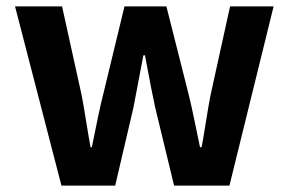

<svg xmlns="http://www.w3.org/2000/svg" viewBox="-20 -580 903 600"><path d="M27 -560H174L235 -283Q241 -253 249 -202Q259 -140 263 -120H267Q292 -246 302 -283L369 -560H500L570 -283Q578 -251 588 -202L605 -120H610Q614 -140 624 -202Q632 -253 638 -283L699 -560H835L697 0H524L465 -244Q456 -284 433 -407H428L397 -244L340 0H172Z"/></svg>

Font: KaiGen Gothic SC Bold
Style: Bold
Weight: 700
Designer: Ryoko NISHIZUKA Ë•øÂ°öÊ∂ºÂ≠ê (kana & ideographs); Paul D. Hunt (Latin, Greek & Cyrillic); Wenlong ZHANG Âº†ÊñáÈæô (bopom
Version: Version 1.001 October 10, 2014